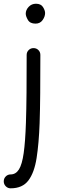

<svg xmlns="http://www.w3.org/2000/svg" viewBox="-64 -768 311 1027"><path d="M115.2 -510.7Q130.9 -510.7 141.4 -500.2Q151.9 -489.7 151.9 -474.1Q151.9 -361.8 151.1 -270.8Q150.4 -179.7 147.9 -108.4Q144 -1 131.8 77.1Q119.6 155.3 87.9 197.3Q56.2 239.3 -7.3 239.3Q-22.5 239.3 -33.2 228.3Q-43.9 217.3 -43.9 202.1Q-43.9 186.5 -33.2 175.8Q-22.5 165 -7.3 165Q20.5 165 37.4 138.2Q54.2 111.3 62.7 50.8Q71.3 -9.8 74.7 -111.3Q77.1 -182.1 77.9 -272Q78.6 -361.8 78.6 -474.1Q78.6 -489.7 89.4 -500.2Q100.1 -510.7 115.2 -510.7ZM73.7 -694.8Q73.7 -714.8 89.4 -731.4Q105 -748 128.4 -748Q154.8 -748 166 -730.2Q177.2 -712.4 177.2 -698.2Q177.2 -679.2 163.8 -660.4Q150.4 -641.6 126 -641.6Q96.7 -641.6 85.2 -661.4Q73.7 -681.2 73.7 -694.8Z"/></svg>

Font: Mikhak-DS1-FD Regular
Style: Regular
Weight: 400
Designer: Amin Abedi
Version: Version 3.2